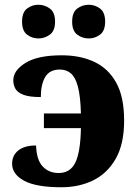

<svg xmlns="http://www.w3.org/2000/svg" viewBox="-20 -779 576 809"><path d="M354 -617Q327 -617 305.5 -633Q284 -649 284 -688Q284 -727 305.5 -743Q327 -759 354 -759Q380 -759 401.5 -743Q423 -727 423 -688Q423 -649 401.5 -633Q380 -617 354 -617ZM142 -617Q115 -617 94 -633Q73 -649 73 -688Q73 -727 94 -743Q115 -759 142 -759Q168 -759 190 -743Q212 -727 212 -688Q212 -649 190 -633Q168 -617 142 -617ZM239 10Q132 10 81.5 -17.5Q31 -45 31 -89Q31 -124 57 -145Q83 -166 132 -166Q134 -105 160 -77.5Q186 -50 227 -50Q276 -50 297.5 -94Q319 -138 321 -239H165V-301H321Q319 -373 308.5 -413Q298 -453 279 -469.5Q260 -486 232 -486Q189 -486 170.5 -454.5Q152 -423 152 -370Q104 -370 79 -379.5Q54 -389 45 -405Q36 -421 36 -441Q36 -482 87.5 -514Q139 -546 240 -546Q318 -546 377 -518.5Q436 -491 469.5 -431Q503 -371 503 -271Q503 -172 467.5 -110Q432 -48 372.5 -19Q313 10 239 10Z"/></svg>

Font: Noto Serif ExtraBold
Style: Regular
Weight: 800
Designer: Monotype Design Team
Foundry: Monotype Imaging Inc.
Version: Version 2.014